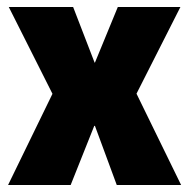

<svg xmlns="http://www.w3.org/2000/svg" viewBox="-20 -526 539 546"><path d="M3 0 151 -304 158 -202 5 -506H188L249 -348H250L315 -506H493L339 -202L346 -305L495 0H312L250 -168H248L181 0Z"/></svg>

Font: Nunito Sans 7pt Condensed Black
Style: Regular
Weight: 900
Width: 3
Designer: Vernon Adams
Foundry: Vernon Adams
Version: Version 3.101;gftools[0.9.27]